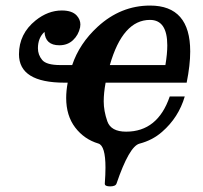

<svg xmlns="http://www.w3.org/2000/svg" viewBox="-20 -516 726 687"><path d="M571.8 -283.2Q578.6 -323.2 578.6 -353.5Q578.6 -444.8 516.6 -444.8Q419.4 -444.8 373 -283.2ZM374 150.9Q355 150.9 355 141.6V140.6Q357.4 108.4 357.4 83.5Q357.4 5.4 332 -2.4Q281.2 -17.6 249 -59.8Q216.8 -102.1 216.8 -165.5Q216.8 -190.9 222.2 -220.2H210.9Q47.9 -220.2 47.9 -321.8Q47.9 -395 107.4 -442.9Q151.9 -478.5 201.2 -478.5Q238.3 -478.5 254.9 -460Q267.6 -445.8 267.6 -428.2Q267.6 -423.3 266.6 -418Q260.7 -390.6 241.2 -372.3Q221.7 -354 192.4 -354Q142.1 -354 139.2 -401.9Q115.7 -380.4 115.7 -343.3Q115.7 -319.8 130.9 -301.5Q146 -283.2 195.8 -283.2H238.3Q264.2 -360.4 329.6 -420.4Q412.1 -496.1 517.1 -496.1Q660.6 -496.1 660.6 -332Q660.6 -283.2 647.9 -220.2H357.9Q351.1 -183.6 351.1 -153.3Q351.1 -119.1 364 -82Q377 -44.9 431.2 -44.9Q544.4 -44.9 587.4 -170.9H641.1Q619.1 -95.7 560.1 -44.4Q525.9 -14.2 479 -2Q442.4 7.8 397 140.6Q393.6 150.9 374 150.9Z"/></svg>

Font: Munson
Style: Bold Italic
Weight: 700
Italic angle: -12°
Designer: Paul James MIller
Foundry: High-Logic / Made with FontCreator
Version: Version 2.10;May 5, 2019;FontCreator 11.5.0.2430 64-bit